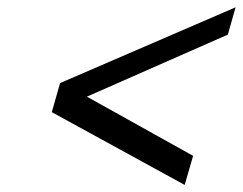

<svg xmlns="http://www.w3.org/2000/svg" viewBox="-20 -571 673 532"><path d="M632.8 -550.8 611.3 -475.1 220.7 -303.2 515.1 -139.2 491.7 -58.6 123.5 -260.3 146.5 -340.8Z"/></svg>

Font: Cantarell
Style: Italic
Weight: 400
Italic angle: -16°
Designer: Dave Crossland
Version: Version 1.004